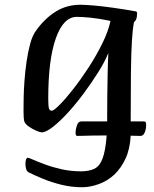

<svg xmlns="http://www.w3.org/2000/svg" viewBox="-20 -544 649 808"><path d="M307 28Q302 28 300 25.5Q298 23 298 11Q299 -4 304.5 -18.5Q310 -33 322 -33H431Q431 -42 431 -53Q431 -88 431.5 -136.5Q432 -185 433 -234Q434 -283 436 -321Q421 -284 393 -239.5Q365 -195 332 -150.5Q299 -106 265 -69Q231 -32 202 -9.5Q173 13 155 13Q149 13 132.5 6Q116 -1 100.5 -12Q85 -23 82 -34Q79 -46 79 -77Q79 -96 79.5 -130Q80 -164 83 -204.5Q86 -245 92 -286Q98 -327 107.5 -361.5Q117 -396 133 -417Q169 -467 215 -495.5Q261 -524 318 -524Q337 -524 373 -521Q409 -518 455.5 -511.5Q502 -505 552 -496Q557 -495 557 -488Q557 -472 552.5 -462Q548 -452 544 -452Q538 -421 535 -370.5Q532 -320 531 -238.5Q530 -157 530 -33H586Q591 -33 593 -30Q595 -27 595 -17Q595 -1 589 13.5Q583 28 571 28Q549 28 530 27Q527 83 508.5 123Q490 163 462 190Q432 218 395 231Q358 244 326 244Q281 244 238.5 233.5Q196 223 161 208.5Q126 194 102 182Q93 178 90 167Q87 156 87 147Q87 120 98 120Q101 120 120.5 128.5Q140 137 171 148.5Q202 160 240.5 168.5Q279 177 321 177Q354 177 376.5 166.5Q399 156 411.5 123.5Q424 91 429 26Q400 26 370 26.5Q340 27 307 28ZM198 -78Q206 -78 231 -103Q256 -128 288.5 -169.5Q321 -211 353.5 -261Q386 -311 411 -362Q436 -413 445 -456Q397 -466 362 -469.5Q327 -473 303 -473Q247 -473 215 -383Q183 -293 183 -129Q183 -95 186.5 -86.5Q190 -78 198 -78Z"/></svg>

Font: BriemHand
Style: Regular
Weight: 400
Designer: Gunnlaugur SE Briem, Eben Sorkin
Foundry: Sorkin Type
Version: Version 1.001; ttfautohint (v1.8.4.7-5d5b)